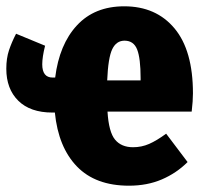

<svg xmlns="http://www.w3.org/2000/svg" viewBox="-27 -571 650 609"><path d="M581 -217H314Q318 -152 338 -128Q358 -104 395 -104Q422 -104 446 -114.5Q470 -125 500 -147L568 -57Q533 -22 486.5 -2Q440 18 382 18Q276 18 217 -43Q158 -104 147 -214H139Q69 -214 31 -251.5Q-7 -289 -7 -353Q-7 -386 1.5 -411.5Q10 -437 24 -464L116 -426Q107 -390 107 -367Q107 -325 140 -325H148Q161 -430 217 -490.5Q273 -551 367 -551Q468 -551 526.5 -481Q585 -411 585 -275Q585 -251 581 -217ZM419 -323Q419 -386 408 -414Q397 -442 368 -442Q342 -442 329 -415Q316 -388 313 -316H419Z"/></svg>

Font: Fira Sans Compressed ExtraBold
Style: Regular
Weight: 800
Width: 1
Designer: bBox Type GmbH & Carrois Corporate GbR & Edenspiekermann AG
Foundry: bBox Type GmbH & Carrois Corporate GbR & Edenspiekermann AG
Version: Version 4.301